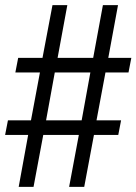

<svg xmlns="http://www.w3.org/2000/svg" viewBox="-30 -730 533 750"><path d="M43 0 80 -203H-10L1 -260H91L126 -447H30L41 -504H136L175 -710H233L195 -504H334L372 -710H431L393 -504H483L472 -447H382L347 -260H443L432 -203H337L299 0H240L278 -203H139L101 0ZM289 -260 323 -447H184L150 -260Z"/></svg>

Font: Geist Light
Style: Regular
Weight: 400
Designer: Basement.studio, Andrés Briganti, Mateo Zaragoza
Foundry: Basement.studio, Vercel, Andrés Briganti, Guido Ferreyra, Mateo Zaragoza
Version: Version 1.401